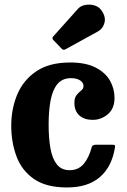

<svg xmlns="http://www.w3.org/2000/svg" viewBox="-20 -810 560 845"><path d="M29.5 -256.5Q29.5 -331.5 56.2 -394.8Q83 -458 140.2 -496.5Q197.5 -535 288.5 -535Q357 -535 400.2 -513Q443.5 -491 463.8 -455.5Q484 -420 484 -379Q484 -332 454.5 -307.2Q425 -282.5 388 -282.5Q351 -282.5 329.2 -302Q307.5 -321.5 307.5 -357Q307.5 -380.5 317.5 -392.2Q327.5 -404 337.5 -411.8Q347.5 -419.5 347.5 -431.5Q347.5 -446.5 332.5 -456.2Q317.5 -466 292.5 -466Q254 -466 232.5 -439.8Q211 -413.5 202.5 -367.5Q194 -321.5 194 -261.5Q194 -202.5 202 -157.2Q210 -112 230.2 -86.5Q250.5 -61 286.5 -61Q325.5 -61 348.8 -89.2Q372 -117.5 383.5 -162Q386 -173 402.5 -173H473.5Q483.5 -173 485.2 -171Q487 -169 486 -161Q472.5 -76.5 419.8 -30.8Q367 15 274.5 15Q183 15 129.2 -22.5Q75.5 -60 52.5 -122Q29.5 -184 29.5 -256.5ZM251.5 -595.5 215 -633.5Q206.5 -642.5 215 -650.5L322.5 -770.5Q334 -784 354.2 -788Q374.5 -792 394.5 -786.5Q414.5 -781 426 -765Q446.5 -737 440 -710.5Q433.5 -684 410 -671L269 -593.5Q259 -587.5 251.5 -595.5Z"/></svg>

Font: Besley* Narrow
Style: Bold
Weight: 700
Width: 4
Designer: Owen Earl
Foundry: indestructible type*
Version: Version 3.000; ttfautohint (v1.8.3)